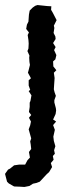

<svg xmlns="http://www.w3.org/2000/svg" viewBox="-40 -530 306 763"><path d="M69 107 79 96 75 74 84 62 82 44 80 32 84 20 74 -16 80 -32 83 -47 75 -62 84 -73 75 -85 78 -105V-122L81 -129L85 -151L74 -168L80 -173L74 -190V-211L83 -219L71 -241L74 -252L79 -272L77 -284L76 -301L77 -309L69 -327L73 -337L74 -357L73 -371L70 -391L75 -401L64 -415L67 -432L73 -444L75 -472L78 -488L90 -500L100 -507L109 -510L147 -506L164 -505L163 -491L170 -479L185 -450L174 -428L176 -419L173 -399L180 -385L181 -375L171 -359L181 -343L175 -331L184 -311L180 -294L171 -286L172 -266L184 -251L174 -241L177 -220L175 -191L174 -175L177 -163L182 -149L176 -132V-123L182 -100L183 -91L181 -77L171 -55L183 -47L171 -33L178 -14L172 13L174 30L180 51L175 67L178 81L170 90L173 105L162 118L167 134L155 154L146 162L132 177L118 192L105 197L91 200L77 209L57 213L41 212L16 211L-5 199L-12 192L-20 161L-8 144L0 140L16 127L37 124H53H60Z"/></svg>

Font: Winky Rough
Style: Regular
Weight: 400
Designer: Simon Atzbach
Foundry: typofactur
Version: Version 1.206